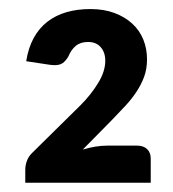

<svg xmlns="http://www.w3.org/2000/svg" viewBox="-20 -844 373 414"><path d="M175 -824.5Q204 -824.5 226.8 -816Q249.5 -807.5 265.2 -793Q281 -778.5 289 -758.8Q297 -739 297 -716Q297 -695.5 290.8 -678.5Q284.5 -661.5 274.2 -646Q264 -630.5 250.5 -616Q237 -601.5 222.5 -586.5L158.5 -521.5Q187 -530 211 -530H275.5Q289.5 -530 297.2 -522.5Q305 -515 305 -502.5V-450H34.5V-478.5Q34.5 -487 37.8 -496.5Q41 -506 49 -514L153.5 -617Q176 -639.5 191.5 -664.8Q207 -690 207 -713Q207 -731 197.2 -742.2Q187.5 -753.5 170 -753.5Q153.5 -753.5 143.5 -745.2Q133.5 -737 127 -721.5Q121.5 -712.5 115.2 -708Q109 -703.5 97.5 -703.5Q95 -703.5 92.2 -703.8Q89.5 -704 86 -704.5L36.5 -712Q41 -740.5 52.5 -761.8Q64 -783 82 -797Q100 -811 123.5 -817.8Q147 -824.5 175 -824.5Z"/></svg>

Font: Lato TR
Style: Bold
Weight: 700
Designer: Lukasz Dziedzic
Foundry: tyPoland Lukasz Dziedzic
Version: Version 1.104 2013